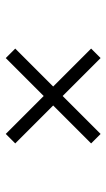

<svg xmlns="http://www.w3.org/2000/svg" viewBox="129 -695 370 668"><g transform="rotate(-90 314.0 -361.0)"><path d="M182 -526 314 -394 446 -526 479 -493 347 -361 479 -229 446 -196 314 -328 182 -196 149 -229 281 -361 149 -493Z"/></g></svg>

Font: Tilda Sans Light
Style: Regular
Weight: 300
Designer: ParaType Ltd
Foundry: ParaType Ltd
Version: Version 1.009